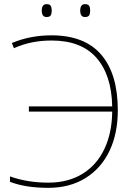

<svg xmlns="http://www.w3.org/2000/svg" viewBox="-20 -894 649 924"><path d="M47 -662 37 -687Q125 -724 228 -724Q387 -724 467 -631Q547 -538 547 -363Q547 -252 507 -168Q467 -84 391.5 -37Q316 10 212 10Q103 10 28 -19V-45Q113 -15 212 -15Q308 -15 377 -57.5Q446 -100 482.5 -177.5Q519 -255 520 -357H119V-382H520Q517 -533 444 -616Q371 -699 228 -699Q128 -699 47 -662ZM204 -874Q219 -874 224 -866Q229 -858 229 -843Q229 -828 224 -820Q219 -812 204 -812Q181 -812 181 -843Q181 -874 204 -874ZM389 -874Q404 -874 409 -866Q414 -858 414 -843Q414 -828 409 -820Q404 -812 389 -812Q366 -812 366 -843Q366 -874 389 -874Z"/></svg>

Font: Noto Sans UI Thin
Style: Regular
Weight: 250
Designer: Monotype Design Team
Foundry: Monotype Imaging Inc.
Version: Version 1.001